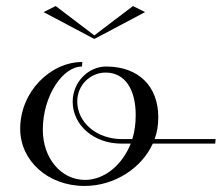

<svg xmlns="http://www.w3.org/2000/svg" viewBox="-20 -610 733 635"><path d="M252.4 -405C147.3 -405 46.8 -307.2 46.8 -183.9C46.8 -78.2 138.7 5 259.6 5C358.8 5 448.3 -53.7 485.3 -135H691.8L693.1 -150H491.4C499.5 -172.4 503.5 -194.3 503.5 -222.3C503.5 -323.8 439.2 -390 331.1 -390C272.4 -390 220.4 -339 220.4 -273.6C220.4 -196.1 290.2 -135 381.8 -135H412.3C384.8 -64.9 325.6 -15 261.3 -15C181.2 -15 121.6 -87.6 121.6 -180.6C121.6 -293 187.3 -390 251.1 -390ZM417.6 -150H383.1C299.4 -150 235.5 -205.1 235.5 -274.9C235.5 -328.7 278.8 -370 329.4 -370C393.1 -370 428.8 -314.9 428.8 -229.5C428.8 -199.7 425.1 -174 417.6 -150ZM290.2 -482H293.8L459.8 -570L419.8 -590L292 -493L164.2 -590L124.2 -570Z"/></svg>

Font: Galberik
Style: Regular
Weight: 400
Designer: Gluk
Foundry: Gluk
Version: Version 0.50